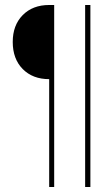

<svg xmlns="http://www.w3.org/2000/svg" viewBox="-20 -719 413 769"><path d="M177 -699H197V30H177V-402Q111 -402 71 -442.5Q31 -483 31 -551Q31 -618 71 -658.5Q111 -699 177 -699ZM321 -699H342V30H321Z"/></svg>

Font: Moniqa SemBd Narrow Heading
Style: Regular
Weight: 600
Width: 4
Designer: Rajesh Rajput
Foundry: Rajesh Rajput
Version: Version 1.000